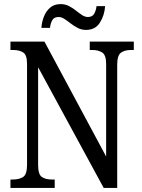

<svg xmlns="http://www.w3.org/2000/svg" viewBox="-20 -917 695 937"><path d="M31 0V-41H43Q74 -41 93 -53.5Q112 -66 112 -113V-605Q112 -649 93 -661Q74 -673 45 -673H31V-714H197L498 -153V-605Q498 -648 479 -660.5Q460 -673 431 -673H418V-714H633V-673H618Q589 -673 570.5 -660Q552 -647 552 -601V0H486L166 -589V-113Q166 -66 184 -53.5Q202 -41 232 -41H247V0ZM400 -771Q378 -771 359.5 -780.5Q341 -790 325 -802.5Q309 -815 294.5 -824.5Q280 -834 266 -834Q243 -834 234.5 -817.5Q226 -801 224 -781H182Q184 -810 194.5 -836.5Q205 -863 225 -880Q245 -897 276 -897Q298 -897 316.5 -887.5Q335 -878 350.5 -865.5Q366 -853 380.5 -843.5Q395 -834 409 -834Q431 -834 440 -850.5Q449 -867 451 -887H493Q490 -842 467.5 -806.5Q445 -771 400 -771Z"/></svg>

Font: Noto Serif Condensed
Style: Regular
Weight: 400
Width: 3
Designer: Monotype Design Team
Foundry: Monotype Imaging Inc.
Version: Version 2.013; ttfautohint (v1.8.4.7-5d5b)